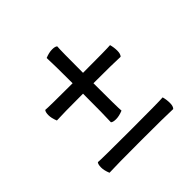

<svg xmlns="http://www.w3.org/2000/svg" viewBox="-137 -638 769 769"><g transform="rotate(-45 247.5 -254.0)"><path d="M429 2Q387 0 247.5 0Q108 0 68 2Q59 -20 59 -37Q59 -54 65 -61Q85 -59 248 -59Q411 -59 432 -61Q437 -43 437 -24.5Q437 -6 429 2ZM276 -356Q412 -356 431 -358Q436 -340 436 -321.5Q436 -303 428 -295Q390 -297 276 -297Q276 -158 278 -140Q256 -131 238.5 -131Q221 -131 215 -137Q217 -173 217 -297Q101 -297 67 -295Q58 -317 58 -334Q58 -351 64 -358Q81 -356 217 -356Q217 -465 215 -501Q237 -510 254.5 -510Q272 -510 278 -504Q276 -486 276 -356Z"/></g></svg>

Font: Esteban
Style: Regular
Weight: 400
Designer: Angelica Diaz Rivera
Foundry: Angelica Diaz Rivera
Version: Version 1.002